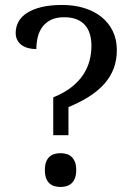

<svg xmlns="http://www.w3.org/2000/svg" viewBox="-20 -744 540 771"><path d="M254.9 -201.2H193.8V-353Q237.3 -370.6 266.8 -393.8Q296.4 -417 314.2 -444.1Q332 -471.2 339.6 -500.7Q347.2 -530.3 347.2 -560.1Q347.2 -585.9 340.8 -607.2Q334.5 -628.4 321.3 -643.3Q308.1 -658.2 287.4 -666.5Q266.6 -674.8 237.8 -674.8Q206.5 -674.8 185.3 -664.6Q164.1 -654.3 150.9 -636.7Q137.7 -619.1 131.8 -595.9Q126 -572.8 126 -546.9Q107.9 -546.9 92.8 -551Q77.6 -555.2 66.7 -563.2Q55.7 -571.3 49.3 -583.5Q43 -595.7 43 -611.8Q43 -635.7 54 -656.2Q64.9 -676.8 88.1 -691.9Q111.3 -707 146.5 -715.6Q181.6 -724.1 230 -724.1Q277.3 -724.1 317.4 -711.9Q357.4 -699.7 386.7 -676.5Q416 -653.3 432.6 -619.6Q449.2 -585.9 449.2 -543Q449.2 -502 436.3 -468.3Q423.3 -434.6 398.4 -406.7Q373.5 -378.9 337.4 -356Q301.3 -333 254.9 -314ZM160.2 -61Q160.2 -80.6 165 -93.5Q169.9 -106.4 178.5 -114.3Q187 -122.1 198.5 -125.5Q210 -128.9 223.1 -128.9Q235.8 -128.9 247.3 -125.5Q258.8 -122.1 267.3 -114.3Q275.9 -106.4 281 -93.5Q286.1 -80.6 286.1 -61Q286.1 -42 281 -28.8Q275.9 -15.6 267.3 -7.8Q258.8 0 247.3 3.4Q235.8 6.8 223.1 6.8Q210 6.8 198.5 3.4Q187 0 178.5 -7.8Q169.9 -15.6 165 -28.8Q160.2 -42 160.2 -61Z"/></svg>

Font: Droid-TTFautohint Serif
Style: Regular
Weight: 400
Foundry: Ascender Corporation
Version: Version 1.00; ttfautohint (v1.00rc1.4-1a1c-dirty) -l 8 -r 50